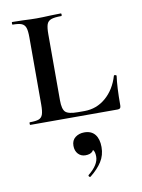

<svg xmlns="http://www.w3.org/2000/svg" viewBox="-84 -526 634 860"><g transform="rotate(-10 233.0 -96.0)"><path d="M252 -19H282Q337 -19 379 -55Q421 -91 439 -152Q439 -154 444 -154Q446 -154 448.5 -152.5Q451 -151 451 -150Q444 -100 444 -15Q444 -7 440.5 -3.5Q437 0 429 0H32Q30 0 30 -6Q30 -12 32 -12Q60 -12 73 -17Q86 -22 91 -36.5Q96 -51 96 -81V-387Q96 -417 91 -431Q86 -445 73 -450.5Q60 -456 32 -456Q30 -456 30 -462Q30 -468 32 -468L80 -467Q120 -465 142 -465Q168 -465 208 -467L253 -468Q256 -468 256 -462Q256 -456 253 -456Q222 -456 207 -450.5Q192 -445 187 -430.5Q182 -416 182 -386V-85Q182 -45 195.5 -32Q209 -19 252 -19ZM256 276Q252 276 250 272Q248 268 251 266Q298 228 298 191Q298 170 290.5 161Q283 152 269 149L293 134Q296 177 252 177Q232 177 219 163Q206 149 206 126Q206 101 223 88Q240 75 264 75Q296 75 312.5 95.5Q329 116 329 153Q329 190 310.5 219Q292 248 258 275Z"/></g></svg>

Font: Cormorant Unicase SemiBold
Style: Regular
Weight: 600
Designer: Christian Thalmann (Catharsis Fonts)
Foundry: Catharsis Fonts
Version: Version 4.000